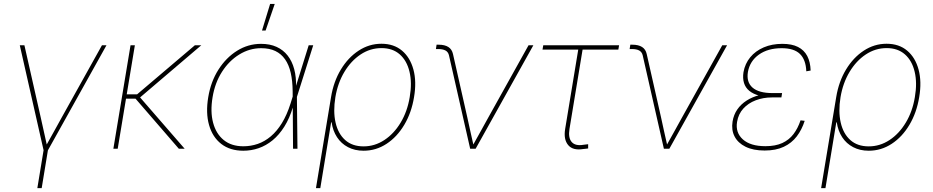

<svg xmlns="http://www.w3.org/2000/svg" viewBox="-20 -770 4832 994"><path d="M206.5 11.7 82.5 -535.6H106.4L190.4 -164.1Q199.2 -127 207 -89.4Q214.8 -51.8 223.6 -14.6H217.8Q239.3 -51.8 259.5 -89.4Q279.8 -127 300.8 -164.1L507.8 -535.6H531.2L226.1 11.7ZM173.3 204.1 207.5 -3.9H230L195.8 204.1Z M678.2 -535.6 589.4 0H566.9L655.8 -535.6ZM1022 -535.6 697.8 -259.3H617.7L621.6 -281.7H689.9L988.8 -535.6ZM905.8 0 674.8 -267.1 699.7 -272 936 0Z M1239.7 10.3Q1170.9 10.3 1125.5 -24.9Q1080.1 -60.1 1062.3 -122.8Q1044.4 -185.5 1058.1 -267.1Q1071.3 -347.2 1110.8 -409.4Q1150.4 -471.7 1207.5 -507.3Q1264.6 -543 1331.5 -543Q1377.4 -543 1411.9 -527.3Q1446.3 -511.7 1469.2 -482.4Q1492.2 -453.1 1503.2 -411.9Q1514.2 -370.6 1512.7 -318.4H1518.6L1517.1 -270.5L1520 0H1497.1L1495.1 -297.9Q1494.6 -351.6 1485.1 -393.1Q1475.6 -434.6 1455.8 -462.9Q1436 -491.2 1405.5 -505.9Q1375 -520.5 1332 -520.5Q1272 -520.5 1219 -488Q1166 -455.6 1129.4 -398.4Q1092.8 -341.3 1080.6 -267.1Q1067.9 -191.9 1083.3 -134.5Q1098.6 -77.1 1138.4 -44.9Q1178.2 -12.7 1239.7 -12.7Q1278.8 -12.7 1314.7 -25.1Q1350.6 -37.6 1382.1 -64.2Q1413.6 -90.8 1439.5 -132.8Q1465.3 -174.8 1483.9 -233.4L1578.1 -535.6H1601.6L1516.6 -266.6L1502.4 -215.8H1496.6Q1479 -157.2 1452.1 -114.5Q1425.3 -71.8 1391.4 -43.9Q1357.4 -16.1 1319.1 -2.9Q1280.8 10.3 1239.7 10.3ZM1336.4 -611.8 1378.4 -749.5H1402.3L1355 -611.8Z M1615.7 204.1 1693.8 -267.1Q1707 -347.7 1744.6 -409.9Q1782.2 -472.2 1836.7 -507.8Q1891.1 -543.5 1954.6 -543.5Q2019 -543.5 2061.3 -507.8Q2103.5 -472.2 2120.4 -409.7Q2137.2 -347.2 2123.5 -267.1Q2110.4 -186.5 2073 -123.8Q2035.6 -61 1981.2 -25.4Q1926.8 10.3 1862.3 10.3Q1816.9 10.3 1781.7 -8.1Q1746.6 -26.4 1724.9 -59.6Q1703.1 -92.8 1696.8 -136.7H1694.3L1638.2 204.1ZM1862.3 -12.2Q1919.9 -12.2 1969.7 -44.9Q2019.5 -77.6 2054.2 -135.3Q2088.9 -192.9 2101.1 -267.1Q2113.8 -340.8 2100.1 -398.4Q2086.4 -456.1 2049.6 -488.5Q2012.7 -521 1955.1 -521Q1896.5 -521 1846.9 -488Q1797.4 -455.1 1762.9 -397.7Q1728.5 -340.3 1716.3 -267.1Q1704.1 -192.9 1717.3 -135.3Q1730.5 -77.6 1767.1 -44.9Q1803.7 -12.2 1862.3 -12.2Z M2414.1 0 2304.2 -484.4Q2299.8 -501.5 2285.9 -508.8Q2272 -516.1 2248.5 -516.1H2236.8L2240.2 -538.6H2250.5Q2282.7 -538.6 2301.3 -526.6Q2319.8 -514.6 2325.2 -490.2L2398.9 -164.1Q2407.2 -127 2415.3 -89.4Q2423.3 -51.8 2432.1 -14.6H2426.3Q2447.8 -51.8 2468 -89.4Q2488.3 -127 2509.3 -164.1L2716.3 -535.6H2741.2L2442.4 0Z M2999.5 1.5Q2945.8 10.3 2921.4 -19Q2897 -48.3 2905.8 -102.1L2973.6 -513.2H2788.6L2792.5 -535.6H3185.1L3181.2 -513.2H2996.1L2928.2 -102.1Q2920.9 -56.6 2939.7 -34.9Q2958.5 -13.2 3001 -20.5Q3006.8 -21 3012.9 -22Q3019 -22.9 3024.9 -23.4V-1.5Q3018.6 -0.5 3012.2 0.2Q3005.9 1 2999.5 1.5Z M3417 0 3307.1 -484.4Q3302.7 -501.5 3288.8 -508.8Q3274.9 -516.1 3251.5 -516.1H3239.7L3243.2 -538.6H3253.4Q3285.6 -538.6 3304.2 -526.6Q3322.8 -514.6 3328.1 -490.2L3401.9 -164.1Q3410.2 -127 3418.2 -89.4Q3426.3 -51.8 3435.1 -14.6H3429.2Q3450.7 -51.8 3470.9 -89.4Q3491.2 -127 3512.2 -164.1L3719.2 -535.6H3744.1L3445.3 0Z M3938.5 9.3Q3879.4 9.3 3839.8 -10.3Q3800.3 -29.8 3783 -63.5Q3765.6 -97.2 3772.5 -140.6Q3778.3 -176.3 3797.1 -203.4Q3815.9 -230.5 3845.2 -249.3Q3874.5 -268.1 3912.1 -277.8Q3949.7 -287.6 3992.7 -287.6H4028.8L4025.4 -265.6H3976.1Q3931.2 -265.6 3892.3 -250.7Q3853.5 -235.8 3828.1 -207.8Q3802.7 -179.7 3795.9 -139.2Q3786.6 -83.5 3825.9 -48.3Q3865.2 -13.2 3942.4 -13.2Q3994.6 -13.2 4030 -29.5Q4065.4 -45.9 4088.1 -75.9Q4110.8 -106 4124.5 -147L4146 -144.5Q4131.3 -98.6 4105 -64Q4078.6 -29.3 4037.6 -10Q3996.6 9.3 3938.5 9.3ZM3987.8 -266.1Q3943.8 -266.1 3911.6 -274.7Q3879.4 -283.2 3859.4 -299.6Q3839.4 -315.9 3831.8 -340.3Q3824.2 -364.7 3829.1 -396.5Q3836.9 -440.4 3864 -473.4Q3891.1 -506.3 3933.8 -524.7Q3976.6 -543 4030.3 -543Q4079.6 -543 4111.3 -526.9Q4143.1 -510.7 4159.2 -480Q4175.3 -449.2 4176.8 -404.8L4154.3 -400.9Q4151.9 -460.9 4121.3 -490.7Q4090.8 -520.5 4026.9 -520.5Q3955.6 -520.5 3908.9 -487.3Q3862.3 -454.1 3852.1 -397.9Q3843.3 -345.2 3875.7 -316.7Q3908.2 -288.1 3979.5 -288.1H4028.8L4025.4 -266.1Z M4231 204.1 4309.1 -267.1Q4322.3 -347.7 4359.9 -409.9Q4397.5 -472.2 4451.9 -507.8Q4506.3 -543.5 4569.8 -543.5Q4634.3 -543.5 4676.5 -507.8Q4718.8 -472.2 4735.6 -409.7Q4752.4 -347.2 4738.8 -267.1Q4725.6 -186.5 4688.2 -123.8Q4650.9 -61 4596.4 -25.4Q4542 10.3 4477.5 10.3Q4432.1 10.3 4397 -8.1Q4361.8 -26.4 4340.1 -59.6Q4318.4 -92.8 4312 -136.7H4309.6L4253.4 204.1ZM4477.5 -12.2Q4535.2 -12.2 4585 -44.9Q4634.8 -77.6 4669.4 -135.3Q4704.1 -192.9 4716.3 -267.1Q4729 -340.8 4715.3 -398.4Q4701.7 -456.1 4664.8 -488.5Q4627.9 -521 4570.3 -521Q4511.7 -521 4462.2 -488Q4412.6 -455.1 4378.2 -397.7Q4343.8 -340.3 4331.5 -267.1Q4319.3 -192.9 4332.5 -135.3Q4345.7 -77.6 4382.3 -44.9Q4418.9 -12.2 4477.5 -12.2Z"/></svg>

Font: Inter 20pt Thin
Style: Italic
Weight: 250
Italic angle: -9.3988°
Version: Version 4.001;git-66647c0bb